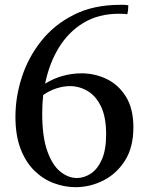

<svg xmlns="http://www.w3.org/2000/svg" viewBox="-20 -764 611 796"><path d="M293 12Q248 12 203.5 -4.5Q159 -21 123 -56Q87 -91 65.5 -146.5Q44 -202 44 -280Q44 -362 70.5 -444Q97 -526 151 -594Q205 -662 286.5 -703Q368 -744 478 -744Q482 -744 492 -744Q502 -744 512 -742Q512 -722 508 -705Q503 -706 494.5 -706.5Q486 -707 472 -707Q389 -707 326.5 -669.5Q264 -632 224 -566.5Q184 -501 167 -417Q200 -438 239 -449Q278 -460 318 -460Q373 -460 422 -436.5Q471 -413 502 -363.5Q533 -314 533 -236Q533 -153 498 -98Q463 -43 408 -15.5Q353 12 293 12ZM159 -370Q155 -333 155 -293Q155 -197 176 -138Q197 -79 230 -52.5Q263 -26 299 -26Q328 -26 356 -44Q384 -62 402 -102Q420 -142 420 -207Q420 -278 399 -322Q378 -366 343.5 -386.5Q309 -407 270 -407Q244 -407 215 -398Q186 -389 159 -370Z"/></svg>

Font: Castoro
Style: Regular
Weight: 400
Designer: John Hudson
Foundry: Tiro Typeworks Ltd.
Version: Version 2.04